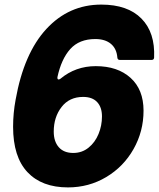

<svg xmlns="http://www.w3.org/2000/svg" viewBox="-20 -799 691 836"><path d="M37 -247Q37 -306 48 -365Q84 -567 182 -673Q280 -779 421 -779Q536 -779 596 -718Q656 -657 651 -548Q650 -538 640 -538H502Q492 -538 491 -548Q488 -587 463 -608Q438 -629 395 -629Q325 -629 286 -585.5Q247 -542 230 -463V-460Q230 -453 235 -453Q239 -453 243 -456Q309 -511 397 -511Q492 -511 548.5 -460Q605 -409 605 -317Q605 -227 561.5 -150Q518 -73 442.5 -28Q367 17 276 17Q162 17 99.5 -49.5Q37 -116 37 -247ZM424 -292Q424 -332 403 -354.5Q382 -377 342 -377Q282 -377 248 -333Q214 -289 214 -226Q214 -183 236 -158Q258 -133 299 -133Q337 -133 365.5 -156Q394 -179 409 -215.5Q424 -252 424 -292Z"/></svg>

Font: Open Sauce Two Black Italic
Style: Regular
Weight: 900
Italic angle: -10°
Designer: Alfredo Marco Pradil
Foundry: Creative Sauce Fz LLC
Version: Version 1.477